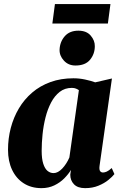

<svg xmlns="http://www.w3.org/2000/svg" viewBox="-20 -940 611 970"><path d="M483 -102.5Q480.5 -83.5 485.5 -76Q490.5 -68.5 500.5 -68.5Q509 -68.5 519.5 -73.2Q530 -78 544.5 -91L558 -60.5Q548 -47.5 527.5 -30.8Q507 -14 477.2 -1.8Q447.5 10.5 410 10.5Q372.5 10.5 353.8 -9Q335 -28.5 335 -57.5L338.5 -81.5Q326 -60.5 304.8 -39Q283.5 -17.5 254.5 -3.5Q225.5 10.5 189.5 10.5Q138 10.5 100 -13.8Q62 -38 41.2 -81.8Q20.5 -125.5 20.5 -183.5Q20.5 -240.5 34.5 -293.8Q48.5 -347 75.5 -392.5Q102.5 -438 142.5 -472.2Q182.5 -506.5 235 -525.5Q287.5 -544.5 351 -544.5Q381 -544.5 410 -538.2Q439 -532 461 -524L545.5 -543.5ZM378.5 -484.5Q373 -488.5 364.2 -492.2Q355.5 -496 343 -496Q307.5 -496 281.8 -476Q256 -456 238.2 -422.2Q220.5 -388.5 210 -347Q199.5 -305.5 195 -261.5Q190.5 -217.5 190.5 -178Q190.5 -138 198.5 -113Q206.5 -88 220 -76.8Q233.5 -65.5 251 -65.5Q262 -65.5 273 -71.5Q284 -77.5 294.5 -88.5Q305 -99.5 314.2 -113.8Q323.5 -128 330.5 -144.5ZM361 -609Q325.5 -609 302.8 -633.8Q280 -658.5 281 -689Q282.5 -728.5 307 -756.8Q331.5 -785 376 -785Q417 -785 438.2 -760.2Q459.5 -735.5 459 -706.5Q459 -667.5 435 -638.2Q411 -609 361 -609ZM257.5 -919.5H538L525 -821H244.5Z"/></svg>

Font: Merriweather 72pt Black
Style: Italic
Weight: 900
Italic angle: -7.8°
Version: Version 2.101